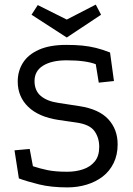

<svg xmlns="http://www.w3.org/2000/svg" viewBox="-20 -799 576 834"><path d="M273 15Q202 15 149.5 2Q97 -11 62 -24L43 -146L109 -152L123 -77Q153 -67 186.5 -60Q220 -53 272 -53Q309 -53 340.5 -63.5Q372 -74 391.5 -97.5Q411 -121 411 -161Q411 -201 390 -230Q369 -259 310 -267L234 -278Q148 -291 102.5 -335Q57 -379 57 -445Q57 -490 79.5 -526Q102 -562 149 -583Q196 -604 268 -604Q307 -604 337.5 -601Q368 -598 396.5 -591Q425 -584 458 -571L475 -447L409 -440L396 -520Q376 -528 344 -532.5Q312 -537 269 -537Q205 -537 167.5 -514Q130 -491 130 -447Q130 -405 157.5 -382Q185 -359 234 -352L325 -338Q410 -325 450.5 -281Q491 -237 491 -172Q491 -126 473.5 -90.5Q456 -55 426 -32Q396 -9 356.5 3Q317 15 273 15ZM270 -636 117 -735 144 -777 270 -714 396 -779 419 -735Z"/></svg>

Font: Podkova
Style: Regular
Weight: 400
Designer: Ilya Yudin
Foundry: Cyreal (www.cyreal.org)
Version: Version 2.103